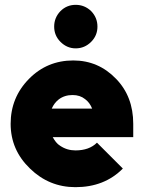

<svg xmlns="http://www.w3.org/2000/svg" viewBox="-20 -762 585 794"><path d="M383 -652Q383 -689 357 -716Q330 -742 293 -742Q256 -742 230 -716Q204 -689 204 -652Q204 -615 230 -589Q257 -562 293 -562Q330 -562 357 -589Q383 -615 383 -652ZM531 -195V-250Q531 -363 460 -436Q387 -512 283 -512Q175 -512 100 -436Q24 -359 24 -250Q24 -142 104 -65Q183 12 292 12Q412 12 488 -65L381 -172Q349 -140 292 -140Q257 -140 229 -159Q219 -165 211.5 -174.5Q204 -184 198 -195ZM280 -369Q311 -369 332 -352Q351 -338 361 -313H194Q204 -336 223 -351Q247 -369 280 -369Z"/></svg>

Font: Unageo
Style: ExtraBold
Weight: 800
Designer: Richard Sepsi
Foundry: Richard Sepsi
Version: Version 2.000